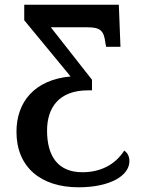

<svg xmlns="http://www.w3.org/2000/svg" viewBox="-20 -556 614 816"><path d="M314 240C449 240 530 190 530 129C530 107 521 93 508 84C469 145 406 176 330 176C225 176 180 106 180 -1C180 -98 230 -172 354 -172H371V-217L196 -440H352C407 -440 422 -425 428 -373L431 -357H492L485 -536H83V-470L280 -231C126 -217 50 -122 50 4C50 154 153 240 314 240Z"/></svg>

Font: Noto Serif Semi
Style: Regular
Weight: 600
Designer: Monotype Design Team
Foundry: Monotype Imaging Inc.
Version: Version 1.002